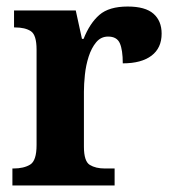

<svg xmlns="http://www.w3.org/2000/svg" viewBox="-20 -568 529 588"><path d="M18 0V-52H21Q53 -52 72.5 -64Q92 -76 92 -124V-416Q92 -461 74.5 -472.5Q57 -484 26 -484H23V-536H212L231 -449H236Q255 -497 284.5 -522.5Q314 -548 371 -548Q425 -548 450 -526Q475 -504 475 -465Q475 -421 444 -397.5Q413 -374 356 -374Q356 -415 347 -435.5Q338 -456 311 -456Q289 -456 274.5 -438.5Q260 -421 251.5 -394.5Q243 -368 240 -339Q237 -310 237 -287V-119Q237 -74 255 -63Q273 -52 301 -52H331V0Z"/></svg>

Font: Noto Serif Thai SemiCondensed
Style: Bold
Weight: 700
Width: 4
Designer: Monotype Design Team
Foundry: Monotype Imaging Inc.
Version: Version 2.002; ttfautohint (v1.8.4.7-5d5b)